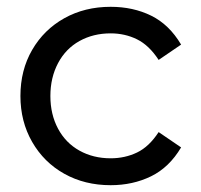

<svg xmlns="http://www.w3.org/2000/svg" viewBox="-20 -529 589 564"><path d="M40 -247Q40 -323 74.5 -382.5Q109 -442 169 -475.5Q229 -509 305 -509Q371 -509 424 -483Q477 -457 512 -398L446 -353Q418 -396 382.5 -413.5Q347 -431 305 -431Q254 -431 213.5 -408.5Q173 -386 150.5 -343.5Q128 -301 128 -247Q128 -193 150.5 -151Q173 -109 213.5 -86.5Q254 -64 305 -64Q347 -64 382.5 -81Q418 -98 446 -141L512 -96Q477 -37 423.5 -11Q370 15 305 15Q229 15 169 -18.5Q109 -52 74.5 -112Q40 -172 40 -247Z"/></svg>

Font: AtCorfu Sans
Style: AtCorfu Sans Regular
Weight: 400
Designer: Kostas Teopoulos
Foundry: Kostas Teopoulos
Version: Version 1.00 July 8, 2025, initial release